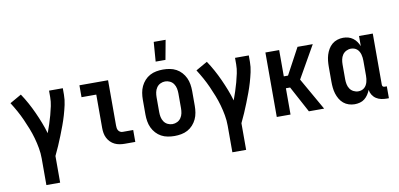

<svg xmlns="http://www.w3.org/2000/svg" viewBox="-85 -1033 3170 1525"><g transform="rotate(-10 1500.0 -271.0)"><path d="M179 215V0Q179 -42 171.5 -84Q164 -126 152.5 -167Q141 -208 125.5 -247.5Q110 -287 92.5 -326Q75 -365 54.5 -402Q34 -439 11 -475L104 -528Q130 -489 152.5 -448Q175 -407 194.5 -364Q214 -321 231 -277.5Q248 -234 261 -189Q273 -222 284.5 -256.5Q296 -291 305.5 -326Q315 -361 322.5 -396.5Q330 -432 330 -468V-520H441V-468Q441 -427 432 -386.5Q423 -346 411.5 -306.5Q400 -267 385.5 -228Q371 -189 356 -151Q341 -113 324.5 -75Q308 -37 290 0V215Z M849 0Q828 0 807.5 -3.5Q787 -7 768.5 -16Q750 -25 735 -40Q720 -55 710.5 -74Q701 -93 697.5 -113.5Q694 -134 694 -155V-424H575V-520H806V-155Q806 -144 807.5 -134Q809 -124 814.5 -115Q820 -106 829.5 -101Q839 -96 849 -96H934V0Z M1204 -600 1216 -757H1312L1283 -600ZM1250 8Q1223 8 1195.5 3Q1168 -2 1144 -15Q1120 -28 1101.5 -48.5Q1083 -69 1071.5 -93.5Q1060 -118 1055.5 -145.5Q1051 -173 1051 -200V-320Q1051 -347 1055.5 -374.5Q1060 -402 1071.5 -426.5Q1083 -451 1101.5 -471.5Q1120 -492 1144 -505Q1168 -518 1195.5 -523Q1223 -528 1250 -528Q1277 -528 1304.5 -523Q1332 -518 1356 -505Q1380 -492 1398.5 -471.5Q1417 -451 1428.5 -426.5Q1440 -402 1444.5 -374.5Q1449 -347 1449 -320V-200Q1449 -173 1444.5 -145.5Q1440 -118 1428.5 -93.5Q1417 -69 1398.5 -48.5Q1380 -28 1356 -15Q1332 -2 1304.5 3Q1277 8 1250 8ZM1250 -88Q1270 -88 1288.5 -97Q1307 -106 1318.5 -123Q1330 -140 1334 -160Q1338 -180 1338 -200V-320Q1338 -340 1334 -360Q1330 -380 1318.5 -397Q1307 -414 1288.5 -423Q1270 -432 1250 -432Q1230 -432 1211.5 -423Q1193 -414 1181.5 -397Q1170 -380 1166 -360Q1162 -340 1162 -320V-200Q1162 -180 1166 -160Q1170 -140 1181.5 -123Q1193 -106 1211.5 -97Q1230 -88 1250 -88Z M1679 215V0Q1679 -42 1671.5 -84Q1664 -126 1652.5 -167Q1641 -208 1625.5 -247.5Q1610 -287 1592.5 -326Q1575 -365 1554.5 -402Q1534 -439 1511 -475L1604 -528Q1630 -489 1652.5 -448Q1675 -407 1694.5 -364Q1714 -321 1731 -277.5Q1748 -234 1761 -189Q1773 -222 1784.5 -256.5Q1796 -291 1805.5 -326Q1815 -361 1822.5 -396.5Q1830 -432 1830 -468V-520H1941V-468Q1941 -427 1932 -386.5Q1923 -346 1911.5 -306.5Q1900 -267 1885.5 -228Q1871 -189 1856 -151Q1841 -113 1824.5 -75Q1808 -37 1790 0V215Z M2075 0V-520H2186V-308H2220L2334 -520H2457L2309 -260L2457 0H2334L2220 -212H2186V0Z M2703 8Q2679 8 2655.5 0.5Q2632 -7 2613.5 -22.5Q2595 -38 2582.5 -59.5Q2570 -81 2563 -104Q2556 -127 2553.5 -151.5Q2551 -176 2551 -200V-320Q2551 -344 2553.5 -368.5Q2556 -393 2563 -416Q2570 -439 2582.5 -460.5Q2595 -482 2613.5 -497.5Q2632 -513 2655.5 -520.5Q2679 -528 2703 -528Q2724 -528 2744 -522.5Q2764 -517 2781 -504.5Q2798 -492 2810 -475Q2822 -458 2830 -438V-520H2941V-108Q2941 -104 2942 -100Q2943 -96 2946 -93Q2949 -90 2953 -89Q2957 -88 2961 -88H2978V8H2961Q2939 8 2917 3.5Q2895 -1 2876.5 -13Q2858 -25 2846 -44Q2834 -63 2831 -85Q2823 -65 2811 -47Q2799 -29 2782.5 -16Q2766 -3 2745 2.5Q2724 8 2703 8ZM2749 -88Q2762 -88 2774.5 -92Q2787 -96 2797 -104.5Q2807 -113 2813.5 -124.5Q2820 -136 2823.5 -148.5Q2827 -161 2828.5 -174Q2830 -187 2830 -200V-320Q2830 -333 2828.5 -346Q2827 -359 2823.5 -371.5Q2820 -384 2813.5 -395.5Q2807 -407 2797 -415.5Q2787 -424 2774.5 -428Q2762 -432 2749 -432Q2729 -432 2710.5 -422.5Q2692 -413 2681 -396.5Q2670 -380 2666 -360Q2662 -340 2662 -320V-200Q2662 -180 2666 -160Q2670 -140 2681 -123.5Q2692 -107 2710.5 -97.5Q2729 -88 2749 -88Z"/></g></svg>

Font: Iosevka SS18
Style: Bold
Weight: 700
Monospace: yes
Designer: Belleve Invis
Foundry: Belleve Invis
Version: Version 25.1.1; ttfautohint (v1.8.4)